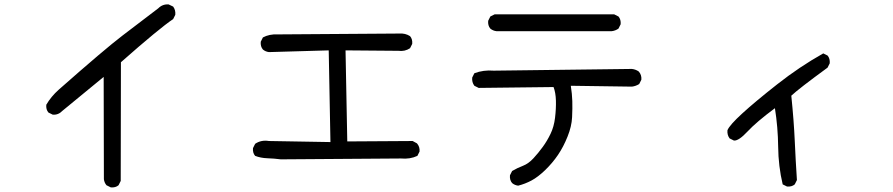

<svg xmlns="http://www.w3.org/2000/svg" viewBox="-20 -770 4040 869"><path d="M481.4 78.1 461.9 68.4Q452.1 56.6 450.2 41L449.2 -421.9L262.7 -268.6Q244.1 -249 218.8 -251L199.2 -260.7Q187.5 -274.4 189.5 -295.9Q210.9 -333 246.1 -364.3Q454.1 -547.9 534.2 -608.9Q614.3 -669.9 696.3 -732.4Q715.8 -752 743.2 -750L763.7 -740.2Q775.4 -724.6 773.4 -703.1L763.7 -683.6Q702.1 -642.6 527.3 -488.3L526.4 48.8L516.6 68.4Q502.9 80.1 481.4 78.1Z M1251 -48.8Q1220.7 -52.7 1190.4 -53.7Q1160.2 -54.7 1134.8 -64.5Q1123 -78.1 1125 -99.6L1134.8 -119.1Q1162.1 -137.7 1197.3 -131.8L1475.6 -127L1467.8 -542L1197.3 -534.2Q1181.6 -536.1 1169.9 -545.9Q1158.2 -559.6 1160.2 -581.1L1169.9 -600.6Q1199.2 -616.2 1236.3 -614.3L1787.1 -618.2Q1814.5 -620.1 1835.9 -606.4Q1847.7 -592.8 1845.7 -571.3L1835.9 -551.8Q1812.5 -536.1 1783.2 -540L1543.9 -542L1551.8 -129.9L1847.7 -131.8L1867.2 -121.1Q1880.9 -105.5 1878.9 -84L1869.1 -64.5Q1835.9 -48.8 1794.9 -52.7Z M2325.2 70.3Q2309.6 68.4 2297.9 58.6Q2286.1 44.9 2288.1 23.4L2297.9 3.9Q2321.3 -9.8 2346.7 -19.5Q2372.1 -29.3 2394.5 -53.7Q2417 -78.1 2436.5 -105Q2456.1 -131.8 2471.7 -164.1Q2487.3 -196.3 2492.2 -237.3Q2497.1 -278.3 2496.1 -314.5Q2495.1 -350.6 2485.4 -376L2146.5 -372.1L2127 -381.8Q2115.2 -397.5 2117.2 -418.9L2127 -438.5Q2168 -454.1 2214.8 -450.2L2839.8 -458Q2857.4 -456.1 2871.1 -446.3Q2884.8 -430.7 2882.8 -409.2L2873 -389.6Q2857.4 -379.9 2839.8 -377.9L2563.5 -381.8Q2569.3 -344.7 2570.3 -312.5Q2571.3 -280.3 2569.3 -239.3Q2567.4 -198.2 2548.8 -151.9Q2530.3 -105.5 2505.4 -68.8Q2480.5 -32.2 2447.8 -0.5Q2415 31.2 2385.7 46.9Q2356.4 62.5 2325.2 70.3ZM2226.6 -628.9Q2210.9 -630.9 2199.2 -640.6Q2187.5 -654.3 2189.5 -675.8L2199.2 -695.3L2218.8 -705.1H2759.8L2779.3 -695.3Q2791 -681.6 2789.1 -660.2L2779.3 -640.6Q2765.6 -630.9 2749 -628.9Z M3542 74.2 3522.5 64.5Q3502.9 -17.6 3502 -106Q3501 -194.3 3487.3 -280.3Q3403.3 -217.8 3363.3 -174.8Q3323.2 -131.8 3301.8 -133.8L3282.2 -143.6Q3270.5 -159.2 3272.5 -180.7Q3282.2 -204.1 3339.8 -256.8Q3397.5 -309.6 3498 -388.7Q3598.6 -467.8 3706.1 -528.3L3725.6 -518.6Q3737.3 -504.9 3735.4 -483.4L3725.6 -463.9Q3594.7 -368.2 3561.5 -336.9Q3573.2 -221.7 3577.1 -132.3Q3581.1 -43 3586.9 44.9L3577.1 64.5Q3563.5 76.2 3542 74.2Z"/></svg>

Font: JasonHandwriting2
Style: Regular
Weight: 400
Version: Version 1.05.10